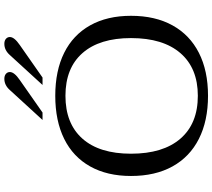

<svg xmlns="http://www.w3.org/2000/svg" viewBox="-68 -922 1000 905"><g transform="rotate(-90 432.5 -470.0)"><path d="M55 -353Q55 -465 100 -545.5Q145 -626 230 -668Q315 -710 433 -710Q551 -710 635.5 -668Q720 -626 765 -545.5Q810 -465 810 -353Q810 -239 765 -157.5Q720 -76 635.5 -33Q551 10 433 10Q315 10 230 -33Q145 -76 100 -157.5Q55 -239 55 -353ZM705 -353Q705 -501 634.5 -581.5Q564 -662 433 -662Q302 -662 231 -582Q160 -502 160 -353Q160 -202 231 -120Q302 -38 433 -38Q563 -38 634 -120Q705 -202 705 -353ZM460 -924Q483 -950 513 -950Q528 -950 536.5 -942.5Q545 -935 545 -924Q545 -903 507 -877L354 -770H319ZM625 -924Q648 -950 678 -950Q693 -950 701.5 -942.5Q710 -935 710 -924Q710 -903 672 -877L519 -770H484Z"/></g></svg>

Font: Fahkwang
Style: Regular
Weight: 400
Version: Version 1.000; ttfautohint (v1.6)